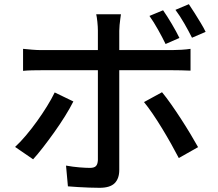

<svg xmlns="http://www.w3.org/2000/svg" viewBox="-20 -847 1040 916"><path d="M758 -798Q777 -771 799.5 -733Q822 -695 836 -666L770 -637Q755 -668 734 -705.5Q713 -743 693 -771ZM881 -827Q894 -808 909 -784Q924 -760 938 -737Q952 -714 961 -695L896 -667Q880 -699 859 -735.5Q838 -772 817 -800ZM557 -779Q556 -772 554 -757.5Q552 -743 550.5 -727.5Q549 -712 549 -700Q549 -673 549 -638Q549 -603 549 -569Q549 -535 549 -508Q549 -488 549 -450.5Q549 -413 549 -366.5Q549 -320 549 -270.5Q549 -221 549 -174.5Q549 -128 549 -92Q549 -56 549 -36Q549 5 527 27Q505 49 455 49Q432 49 405.5 48Q379 47 353 45.5Q327 44 304 42L295 -57Q328 -51 359 -48.5Q390 -46 409 -46Q429 -46 437.5 -54.5Q446 -63 447 -83Q447 -95 447 -127Q447 -159 447 -203Q447 -247 447 -295.5Q447 -344 447 -387.5Q447 -431 447 -463.5Q447 -496 447 -508Q447 -525 447 -560.5Q447 -596 447 -634.5Q447 -673 447 -701Q447 -719 444.5 -743Q442 -767 439 -779ZM90 -614Q111 -612 133.5 -610Q156 -608 179 -608Q192 -608 228.5 -608Q265 -608 317 -608Q369 -608 428.5 -608Q488 -608 548 -608Q608 -608 660 -608Q712 -608 749 -608Q786 -608 800 -608Q819 -608 844.5 -609.5Q870 -611 889 -614V-510Q868 -511 844 -511.5Q820 -512 801 -512Q787 -512 750 -512Q713 -512 661 -512Q609 -512 549.5 -512Q490 -512 430.5 -512Q371 -512 319 -512Q267 -512 230.5 -512Q194 -512 180 -512Q157 -512 133.5 -511.5Q110 -511 90 -509ZM330 -363Q314 -331 290 -292.5Q266 -254 238.5 -215.5Q211 -177 185 -143.5Q159 -110 138 -87L52 -146Q77 -169 104 -201Q131 -233 156.5 -268.5Q182 -304 204 -339.5Q226 -375 241 -406ZM753 -407Q773 -383 796.5 -349.5Q820 -316 844 -279Q868 -242 889 -207Q910 -172 925 -145L833 -93Q817 -124 796.5 -160.5Q776 -197 753.5 -234Q731 -271 708.5 -304Q686 -337 667 -360Z"/></svg>

Font: Noto Sans SC Medium
Style: Regular
Weight: 500
Designer: Ryoko NISHIZUKA  (kana, bopomofo & ideographs); Paul D. Hunt (Latin, Greek & Cyrillic); Sandoll Communications , Soo-you
Foundry: Adobe
Version: Version 2.004-H2;hotconv 1.0.118;makeotfexe 2.5.65603